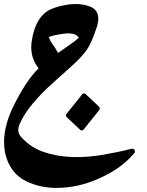

<svg xmlns="http://www.w3.org/2000/svg" viewBox="-27 -587 730 955"><path d="M313.5 -359.9Q328.6 -369.6 341.3 -379.4Q354 -389.2 364.7 -398.9Q352.5 -420.9 314 -420.9Q309.6 -420.9 304.9 -420.7Q300.3 -420.4 294.9 -419.9Q266.6 -416.5 246.6 -412.1Q226.6 -407.7 215.3 -401.9Q220.2 -390.6 225.6 -380.9Q231 -371.1 238.3 -361.3V-361.8Q244.6 -353 250.5 -343.3Q256.3 -333.5 261.7 -323.7ZM640.6 174.8Q580.1 247.6 480 293.9H480.5Q431.2 317.4 382.1 330.6Q333 343.8 282.2 346.7Q274.9 347.2 267.6 347.4Q260.3 347.7 253.4 347.7Q212.4 347.7 174.6 339.1Q136.7 330.6 102.1 314Q61.5 293.5 35.4 258.3Q9.3 223.1 -1.5 173.8Q-3.9 160.6 -5.4 147Q-6.8 133.3 -6.8 118.7Q-6.8 34.7 42.5 -64Q103 -186.5 165 -247.1Q128.4 -293.5 128.4 -353Q128.4 -363.8 129.6 -374.8Q130.9 -385.7 133.8 -398.4L133.3 -397.9Q151.4 -490.7 203.6 -528.3Q237.8 -552.2 305.7 -563.5Q316.9 -565.4 327.9 -566.2Q338.9 -566.9 350.1 -566.9Q390.6 -566.9 423.8 -553.2Q461.9 -536.6 461.9 -494.1Q461.9 -472.2 451.7 -444.3Q439 -406.7 427.2 -380.4Q415.5 -354 404.8 -339.4Q381.3 -307.1 353.5 -280.8Q325.7 -254.4 298.8 -231L292.5 -224.6Q285.6 -219.2 276.4 -210.9Q267.1 -202.6 255.4 -191.9L225.1 -164.1V-164.6Q201.7 -143.6 179.7 -120.6Q157.7 -97.7 136.7 -72.8Q116.2 -48.3 100.3 -24.2Q84.5 0 73.2 24.4Q64 43.5 64 60.5Q64 69.3 67.4 77.4Q70.8 85.4 76.7 92.8Q124.5 146.5 189 168.5Q255.4 191.4 329.6 193.8Q335.9 194.3 342 194.3Q348.1 194.3 354.5 194.3Q414.6 194.3 477.5 184.1Q517.1 177.2 551.3 170.4Q585.4 163.6 615.7 155.8Q625 152.8 630.4 152.8Q638.2 152.8 641.1 157Q644 161.1 644 165.5Q644 168 643.6 170.4Q643.1 172.9 640.1 175.3ZM465.8 -56.2Q468.8 -52.7 469.2 -48.6Q469.7 -44.4 467.3 -40.5Q447.3 -15.6 427.7 8.8Q408.2 33.2 388.7 57.6Q385.3 61.5 380.4 61.8Q375.5 62 371.6 58.6L304.7 -4.4Q301.3 -7.8 300.8 -12Q300.3 -16.1 303.2 -19.5Q314.5 -33.7 325.4 -47.6Q336.4 -61.5 347.7 -75.2Q356 -85.9 364.5 -96.2Q373 -106.4 381.3 -117.7Q384.8 -121.6 389.9 -122.1Q395 -122.6 398.9 -119.1Z"/></svg>

Font: Aref Ruqaa
Style: Bold
Weight: 700
Designer: Abdullah Aref
Version: Version 1.002